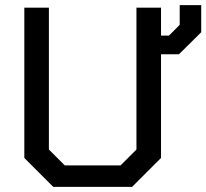

<svg xmlns="http://www.w3.org/2000/svg" viewBox="-20 -730 806 750"><path d="M766 -710V-604L679 -518H609V-113L496 0H188L75 -113V-700H171V-146L233 -84H451L513 -146V-700H609V-591H640L682 -633V-710Z"/></svg>

Font: Chakra Petch Medium
Style: Regular
Weight: 500
Designer: Katatrad Aksorn Co.,Ltd.
Foundry: Cadson Demak Co.,Ltd.
Version: Version 1.000; ttfautohint (v1.6)